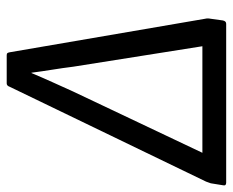

<svg xmlns="http://www.w3.org/2000/svg" viewBox="-95 -614 695 573"><g transform="rotate(-90 252.5 -327.5)"><path d="M-6 0Q-16 0 -14 -9L-8 -46Q-7 -50 -5.5 -53Q-4 -56 -3 -60L280 -646Q283 -655 290 -655H374Q379 -655 380.5 -653Q382 -651 383 -646L483 -63Q484 -59 484 -55Q484 -51 483 -46L478 -10Q476 0 468 0ZM83 -71H401L340 -456Q336 -488 331 -519Q326 -550 322 -581H321Q308 -550 294 -519Q280 -488 266 -457Z"/></g></svg>

Font: Sofia Sans Semi Condensed
Style: Italic
Weight: 400
Italic angle: -9°
Designer: Botio Nikoltchev, Ani Petrova
Foundry: lettersoup
Version: Version 4.101